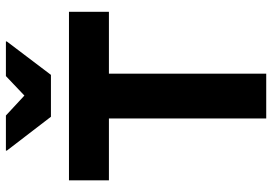

<svg xmlns="http://www.w3.org/2000/svg" viewBox="-157 -774 931 657"><g transform="rotate(-90 308.5 -445.5)"><path d="M385 0H231.7V-538.3H20V-675H596.7V-538.3H385ZM237.5 -736.7 121.7 -887.5V-890.8H241.7L310 -827.5L376.7 -890.8H495V-887.5L380.8 -736.7Z"/></g></svg>

Font: Funnel Display ExtraBold
Style: Regular
Weight: 800
Designer: NORD ID, Kristian Moeller
Foundry: Dicotype
Version: Version 1.000